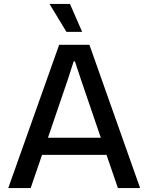

<svg xmlns="http://www.w3.org/2000/svg" viewBox="-20 -957 756 977"><path d="M22 0 281 -729H435L693 0H580L522 -169H194L136 0ZM318 -795 232 -937H336L398 -795ZM224 -256H493L392 -552L361 -645H355L325 -552Z"/></svg>

Font: Mona Sans Medium
Style: Regular
Weight: 500
Designer: Deni Anggara
Foundry: GitHub
Version: Version 2.000;Glyphs 3.2.3 (3260)